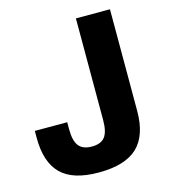

<svg xmlns="http://www.w3.org/2000/svg" viewBox="-108 -787 790 893"><g transform="rotate(-15 287.0 -340.0)"><path d="M20 -210V-244H176V-210Q176 -154 195.5 -129.5Q215 -105 258 -105Q302 -105 321 -129.5Q340 -154 340 -210V-700H504V-210Q504 -93 445 -36.5Q386 20 258 20Q134 20 77 -36.5Q20 -93 20 -210Z"/></g></svg>

Font: Fivo Sans Modern
Style: Regular
Weight: 700
Designer: Alexander Slobzheninov
Foundry: Alexander Slobzheninov
Version: 1.0